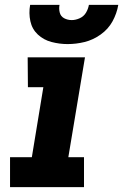

<svg xmlns="http://www.w3.org/2000/svg" viewBox="-20 -764 503 784"><path d="M21 0H323V-122H259L327 -530H93L94 -408H157L110 -122H21ZM256 -584Q291 -584 325.5 -592.5Q360 -601 391 -623Q422 -645 439.5 -677Q457 -709 463 -744H343Q340 -727 331 -712Q322 -697 305.5 -689.5Q289 -682 273 -682Q256 -682 242 -689.5Q228 -697 224 -712.5Q220 -728 223 -744H103Q97 -710 104 -677.5Q111 -645 134.5 -623Q158 -601 190.5 -592.5Q223 -584 256 -584Z"/></svg>

Font: Iosevka Sparkle Heavy Oblique
Style: Regular
Weight: 900
Italic angle: -9°
Designer: Belleve Invis
Foundry: Belleve Invis
Version: Version 4.5.0; ttfautohint (v1.8.3)